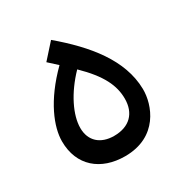

<svg xmlns="http://www.w3.org/2000/svg" viewBox="-119 -563 625 656"><g transform="rotate(-30 193.5 -234.5)"><path d="M191 1C321 1 359 -106 358 -168C356 -284 274 -382 170 -470L118 -412L152 -381C62 -292 29 -207 29 -151C29 -54 96 1 191 1ZM193 -78C140 -78 106 -108 106 -159C106 -210 139 -278 197 -338C265 -272 288 -222 288 -170C288 -113 254 -78 193 -78Z"/></g></svg>

Font: Noto Sans Arabic SemCond
Style: Regular
Weight: 400
Width: 4
Designer: Monotype Design Team, Nadine Chahine, Nizar Qandah and Khaled Hosny
Foundry: Monotype Imaging Inc.
Version: Version 2.012